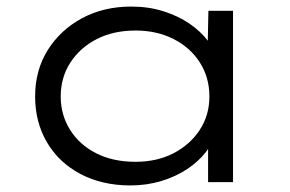

<svg xmlns="http://www.w3.org/2000/svg" viewBox="-20 -555 885 585"><path d="M378 10Q291 10 225 -25Q159 -60 123 -121.5Q87 -183 87 -261Q87 -341 125.5 -402.5Q164 -464 230 -499.5Q296 -535 380 -535Q433 -535 478.5 -520.5Q524 -506 558 -482.5Q592 -459 613 -431Q634 -403 638 -374L612 -380L615 -522H690V0H614V-141L634 -150Q630 -121 607.5 -92Q585 -63 550.5 -40Q516 -17 471.5 -3.5Q427 10 378 10ZM393 -62Q458 -62 508.5 -88Q559 -114 588.5 -159Q618 -204 618 -261Q618 -319 589 -364.5Q560 -410 509 -436Q458 -462 393 -462Q326 -462 275 -436Q224 -410 194.5 -364.5Q165 -319 165 -261Q165 -205 193.5 -159.5Q222 -114 273 -88Q324 -62 393 -62Z"/></svg>

Font: Lexend Mega Light
Style: Regular
Weight: 300
Version: Version 1.007